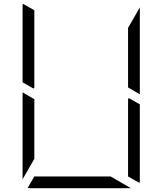

<svg xmlns="http://www.w3.org/2000/svg" viewBox="-20 -992 856 1012"><path d="M99 -558V-959Q99 -968 101 -972L161 -938V-928V-892V-866V-735V-548V-531L157 -525ZM659 -475 717 -442V-41Q717 -32 715 -28L655 -62V-70V-82V-108V-134V-265V-450V-469ZM161 -265V-155L99 -47V-500V-505L161 -469V-452ZM563 -62 670 0H408H140Q130 0 126 -2L161 -62H191H377H439ZM717 -953V-500V-495L655 -531V-550V-735V-845Z"/></svg>

Font: DSEG14 Modern Mini
Style: Light
Weight: 300
Designer: Keshikan(Twitter:@keshinomi_88pro)
Version: Version 0.46